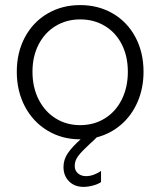

<svg xmlns="http://www.w3.org/2000/svg" viewBox="-20 -543 634 759"><path d="M46.4 -259.3Q46.4 -335.9 78.6 -396Q110.8 -456.1 168 -489.5Q225.1 -522.9 296.9 -522.9Q369.1 -522.9 426.3 -489.5Q483.4 -456.1 515.4 -396Q547.4 -335.9 547.4 -259.3Q547.4 -194.8 524.2 -140.9Q501 -86.9 459 -50.5Q417 -14.2 362.3 0Q349.1 13.7 335 25.9Q304.2 54.2 289.8 72.8Q275.4 91.3 275.4 112.8Q275.4 131.3 288.1 142.3Q300.8 153.3 320.3 153.3Q335.9 153.3 351.8 147.2Q367.7 141.1 379.4 132.8V176.8Q367.7 185.1 347.9 190.4Q328.1 195.8 310.1 195.8Q274.9 195.8 252.9 173.8Q231 151.9 231 117.2Q231 87.4 248.5 62Q266.1 36.6 298.8 7.8H296.9Q225.1 7.8 168 -26.6Q110.8 -61 78.6 -121.8Q46.4 -182.6 46.4 -259.3ZM485.4 -259.3Q485.4 -320.8 461.4 -367.7Q437.5 -414.6 394.5 -440.4Q351.6 -466.3 296.9 -466.3Q243.2 -466.3 200.2 -440.4Q157.2 -414.6 132.8 -367.4Q108.4 -320.3 108.4 -259.3Q108.4 -197.8 132.8 -149.7Q157.2 -101.6 200 -75Q242.7 -48.3 296.9 -48.3Q351.6 -48.3 394.5 -75Q437.5 -101.6 461.4 -149.7Q485.4 -197.8 485.4 -259.3Z"/></svg>

Font: Reddit Sans Light
Style: Regular
Weight: 300
Designer: Stephen Hutchings
Foundry: Reddit
Version: Version 1.013